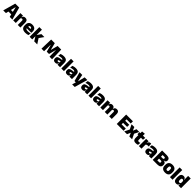

<svg xmlns="http://www.w3.org/2000/svg" viewBox="1455 -4857 9226 9226"><g transform="rotate(45 6068.0 -244.0)"><path d="M190 0H7.5L185 -639H454.5L630 0H447.5L325.5 -520.5H314ZM461.5 -138.5H175V-276.5H461.5Z M1173 0H996V-283Q996 -306.5 990.2 -323.5Q984.5 -340.5 970.5 -349.5Q956.5 -358.5 932.5 -358.5Q914 -358.5 899.5 -352Q885 -345.5 874.8 -334.8Q864.5 -324 858.5 -310.5L831.5 -383.5H860Q867.5 -418 885.2 -445.2Q903 -472.5 934.8 -488.5Q966.5 -504.5 1016 -504.5Q1070 -504.5 1104.8 -483.5Q1139.5 -462.5 1156.2 -420.2Q1173 -378 1173 -313.5ZM860.5 0H683.5V-492.5H859.5L854 -366L860.5 -348Z M1518.5 13Q1377 13 1310.8 -48.5Q1244.5 -110 1244.5 -228.5V-267Q1244.5 -384.5 1306.8 -446Q1369 -507.5 1488.5 -507.5Q1568 -507.5 1621 -481.2Q1674 -455 1700.8 -405.8Q1727.5 -356.5 1727.5 -287V-271.5Q1727.5 -251.5 1725.8 -230.8Q1724 -210 1720.5 -192.5H1562Q1564 -223 1564.8 -250Q1565.5 -277 1565.5 -298.5Q1565.5 -324.5 1557.5 -342.2Q1549.5 -360 1532.5 -369.2Q1515.5 -378.5 1488.5 -378.5Q1448 -378.5 1429.8 -357.5Q1411.5 -336.5 1411.5 -298V-253.5L1412.5 -234.5V-203.5Q1412.5 -188 1418 -173.5Q1423.5 -159 1438.2 -147.8Q1453 -136.5 1480.2 -130Q1507.5 -123.5 1551 -123.5Q1595.5 -123.5 1638 -130.8Q1680.5 -138 1720 -151L1706 -22.5Q1671.5 -5.5 1623.8 3.8Q1576 13 1518.5 13ZM1685 -192.5H1338V-296.5H1685Z M2319 0H2113.5L1983.5 -208.5H1947.5V-304.5H1983.5L2111 -492.5H2312.5L2137.5 -245.5V-278ZM1978 0H1802V-659.5H1978Z M2782 0H2607L2625.5 -639H2872.5L2964 -283H2970.5L3062 -639H3308.5L3327 0H3152L3149 -189.5L3145.5 -434.5H3138L3045 -75.5H2889L2795.5 -434.5H2787.5L2784.5 -189Z M3869 0H3695.5L3700.5 -126L3697 -130.5V-283.5L3695.5 -301.5Q3695.5 -336 3673.2 -352.2Q3651 -368.5 3597.5 -368.5Q3549 -368.5 3504.2 -357Q3459.5 -345.5 3418.5 -330.5L3433 -465Q3458 -476 3488.5 -485.2Q3519 -494.5 3555 -500Q3591 -505.5 3631.5 -505.5Q3700 -505.5 3745.8 -489.8Q3791.5 -474 3818.5 -445.2Q3845.5 -416.5 3857.2 -377Q3869 -337.5 3869 -290ZM3543 12Q3469 12 3431.2 -25.8Q3393.5 -63.5 3393.5 -133V-145.5Q3393.5 -219.5 3438.8 -254.5Q3484 -289.5 3583.5 -302L3709 -318L3719.5 -217L3613 -201.5Q3584 -197.5 3572.8 -187.8Q3561.5 -178 3561.5 -159V-157Q3561.5 -139.5 3573.2 -128.5Q3585 -117.5 3612.5 -117.5Q3635.5 -117.5 3652.2 -123.8Q3669 -130 3680.2 -140.5Q3691.5 -151 3698 -163.5L3723 -103.5H3694.5Q3687 -70 3670.8 -44Q3654.5 -18 3624 -3Q3593.5 12 3543 12Z M4132 0H3955V-659.5H4132Z M4676.5 0H4503L4508 -126L4504.5 -130.5V-283.5L4503 -301.5Q4503 -336 4480.8 -352.2Q4458.5 -368.5 4405 -368.5Q4356.5 -368.5 4311.8 -357Q4267 -345.5 4226 -330.5L4240.5 -465Q4265.5 -476 4296 -485.2Q4326.5 -494.5 4362.5 -500Q4398.5 -505.5 4439 -505.5Q4507.5 -505.5 4553.2 -489.8Q4599 -474 4626 -445.2Q4653 -416.5 4664.8 -377Q4676.5 -337.5 4676.5 -290ZM4350.5 12Q4276.5 12 4238.8 -25.8Q4201 -63.5 4201 -133V-145.5Q4201 -219.5 4246.2 -254.5Q4291.5 -289.5 4391 -302L4516.5 -318L4527 -217L4420.5 -201.5Q4391.5 -197.5 4380.2 -187.8Q4369 -178 4369 -159V-157Q4369 -139.5 4380.8 -128.5Q4392.5 -117.5 4420 -117.5Q4443 -117.5 4459.8 -123.8Q4476.5 -130 4487.8 -140.5Q4499 -151 4505.5 -163.5L4530.5 -103.5H4502Q4494.5 -70 4478.2 -44Q4462 -18 4431.5 -3Q4401 12 4350.5 12Z M4954.5 -138H5045.5L4950.5 -97L5049 -492.5H5230L5039 172H4862.5L4939 -87L5023 -21.5H4828L4703.5 -492.5H4885.5Z M5713.5 0H5540L5545 -126L5541.5 -130.5V-283.5L5540 -301.5Q5540 -336 5517.8 -352.2Q5495.5 -368.5 5442 -368.5Q5393.5 -368.5 5348.8 -357Q5304 -345.5 5263 -330.5L5277.5 -465Q5302.5 -476 5333 -485.2Q5363.5 -494.5 5399.5 -500Q5435.5 -505.5 5476 -505.5Q5544.5 -505.5 5590.2 -489.8Q5636 -474 5663 -445.2Q5690 -416.5 5701.8 -377Q5713.5 -337.5 5713.5 -290ZM5387.5 12Q5313.5 12 5275.8 -25.8Q5238 -63.5 5238 -133V-145.5Q5238 -219.5 5283.2 -254.5Q5328.5 -289.5 5428 -302L5553.5 -318L5564 -217L5457.5 -201.5Q5428.5 -197.5 5417.2 -187.8Q5406 -178 5406 -159V-157Q5406 -139.5 5417.8 -128.5Q5429.5 -117.5 5457 -117.5Q5480 -117.5 5496.8 -123.8Q5513.5 -130 5524.8 -140.5Q5536 -151 5542.5 -163.5L5567.5 -103.5H5539Q5531.5 -70 5515.2 -44Q5499 -18 5468.5 -3Q5438 12 5387.5 12Z M5976.5 0H5799.5V-659.5H5976.5Z M6521 0H6347.5L6352.5 -126L6349 -130.5V-283.5L6347.5 -301.5Q6347.5 -336 6325.2 -352.2Q6303 -368.5 6249.5 -368.5Q6201 -368.5 6156.2 -357Q6111.5 -345.5 6070.5 -330.5L6085 -465Q6110 -476 6140.5 -485.2Q6171 -494.5 6207 -500Q6243 -505.5 6283.5 -505.5Q6352 -505.5 6397.8 -489.8Q6443.5 -474 6470.5 -445.2Q6497.5 -416.5 6509.2 -377Q6521 -337.5 6521 -290ZM6195 12Q6121 12 6083.2 -25.8Q6045.5 -63.5 6045.5 -133V-145.5Q6045.5 -219.5 6090.8 -254.5Q6136 -289.5 6235.5 -302L6361 -318L6371.5 -217L6265 -201.5Q6236 -197.5 6224.8 -187.8Q6213.5 -178 6213.5 -159V-157Q6213.5 -139.5 6225.2 -128.5Q6237 -117.5 6264.5 -117.5Q6287.5 -117.5 6304.2 -123.8Q6321 -130 6332.2 -140.5Q6343.5 -151 6350 -163.5L6375 -103.5H6346.5Q6339 -70 6322.8 -44Q6306.5 -18 6276 -3Q6245.5 12 6195 12Z M7384 0H7207V-288Q7207 -310 7201.8 -325.8Q7196.5 -341.5 7184 -350Q7171.5 -358.5 7149.5 -358.5Q7132 -358.5 7118.8 -352Q7105.5 -345.5 7096.2 -334.8Q7087 -324 7082 -310.5L7066.5 -383.5H7081.5Q7089 -418 7106 -445.2Q7123 -472.5 7153.8 -488.5Q7184.5 -504.5 7233 -504.5Q7285 -504.5 7318.2 -484Q7351.5 -463.5 7367.8 -422.2Q7384 -381 7384 -318.5ZM6784 0H6607V-492.5H6783L6777.5 -352.5L6784 -348ZM7084 0H6907V-288Q6907 -310 6901.8 -325.8Q6896.5 -341.5 6884 -350Q6871.5 -358.5 6849.5 -358.5Q6832 -358.5 6818.8 -352Q6805.5 -345.5 6796.2 -334.8Q6787 -324 6782 -310.5L6755 -383.5H6783.5Q6791 -418 6807.8 -445.2Q6824.5 -472.5 6855 -488.5Q6885.5 -504.5 6933 -504.5Q7001.5 -504.5 7036.2 -469Q7071 -433.5 7079.5 -366.5Q7080.5 -356.5 7082.2 -341Q7084 -325.5 7084 -314Z M7900 0H7723.5V-639H7900ZM8187.5 0H7776V-150.5H8187.5ZM8175 -252H7827.5V-395.5H8175ZM8183 -490H7776V-639H8183Z M8420 0H8230.5L8366.5 -280V-232.5L8234.5 -492.5H8424L8493.5 -329.5H8503.5L8573 -492.5H8762L8630.5 -232.5V-280L8766 0H8576.5L8503.5 -170H8493.5Z M9020 11.5Q8951.5 11.5 8911.2 -9.2Q8871 -30 8853.8 -71Q8836.5 -112 8836.5 -172V-436H9012V-202Q9012 -170 9026.5 -155.2Q9041 -140.5 9083.5 -140.5Q9106.5 -140.5 9129.2 -145.8Q9152 -151 9170.5 -158L9155.5 -13Q9129.5 -2 9095.5 4.8Q9061.5 11.5 9020 11.5ZM9150.5 -354H8775V-492.5H9165.5ZM9007 -480.5H8839L8838.5 -604L9013 -619.5Z M9401 -267.5 9350 -367.5H9391.5Q9401.5 -430 9435.5 -465.2Q9469.5 -500.5 9533 -500.5Q9542.5 -500.5 9550.8 -499.5Q9559 -498.5 9567 -497L9575.5 -317Q9565.5 -319 9551.8 -320Q9538 -321 9525 -321Q9478 -321 9447 -306.8Q9416 -292.5 9401 -267.5ZM9403.5 0H9226.5V-492.5H9391.5L9384.5 -329.5H9403.5Z M10073 0H9899.5L9904.5 -126L9901 -130.5V-283.5L9899.5 -301.5Q9899.5 -336 9877.2 -352.2Q9855 -368.5 9801.5 -368.5Q9753 -368.5 9708.2 -357Q9663.5 -345.5 9622.5 -330.5L9637 -465Q9662 -476 9692.5 -485.2Q9723 -494.5 9759 -500Q9795 -505.5 9835.5 -505.5Q9904 -505.5 9949.8 -489.8Q9995.5 -474 10022.5 -445.2Q10049.5 -416.5 10061.2 -377Q10073 -337.5 10073 -290ZM9747 12Q9673 12 9635.2 -25.8Q9597.5 -63.5 9597.5 -133V-145.5Q9597.5 -219.5 9642.8 -254.5Q9688 -289.5 9787.5 -302L9913 -318L9923.5 -217L9817 -201.5Q9788 -197.5 9776.8 -187.8Q9765.5 -178 9765.5 -159V-157Q9765.5 -139.5 9777.2 -128.5Q9789 -117.5 9816.5 -117.5Q9839.5 -117.5 9856.2 -123.8Q9873 -130 9884.2 -140.5Q9895.5 -151 9902 -163.5L9927 -103.5H9898.5Q9891 -70 9874.8 -44Q9858.5 -18 9828 -3Q9797.5 12 9747 12Z M10476.5 0H10295V-141H10453.5Q10492 -141 10508.2 -154.8Q10524.5 -168.5 10524.5 -197.5V-203Q10524.5 -232 10508.2 -245.8Q10492 -259.5 10453.5 -259.5H10291.5V-389H10448Q10485 -389 10500.2 -403Q10515.5 -417 10515.5 -444.5V-448Q10515.5 -475.5 10500.2 -488.8Q10485 -502 10448 -502H10291.5V-639H10468Q10588 -639 10640.8 -601Q10693.5 -563 10693.5 -487V-480Q10693.5 -423.5 10662.2 -392.2Q10631 -361 10563.5 -358V-352.5Q10637.5 -344.5 10671.8 -305.5Q10706 -266.5 10706 -197V-185.5Q10706 -92 10651 -46Q10596 0 10476.5 0ZM10337.5 0H10165V-639H10337.5Z M11012.5 15Q10889 15 10826.2 -45.2Q10763.5 -105.5 10763.5 -212.5V-275Q10763.5 -384.5 10826.5 -446Q10889.5 -507.5 11012.5 -507.5Q11136 -507.5 11198.8 -446Q11261.5 -384.5 11261.5 -275V-212.5Q11261.5 -105.5 11199 -45.2Q11136.5 15 11012.5 15ZM11012.5 -124Q11048 -124 11066.2 -145.2Q11084.5 -166.5 11084.5 -206V-282Q11084.5 -324.5 11066.2 -346.5Q11048 -368.5 11012.5 -368.5Q10977.5 -368.5 10959 -346.5Q10940.5 -324.5 10940.5 -282V-206Q10940.5 -166.5 10959 -145.2Q10977.5 -124 11012.5 -124Z M11513.5 0H11336.5V-659.5H11513.5Z M11763 12Q11678 12 11634.2 -45.2Q11590.5 -102.5 11590.5 -217V-269.5Q11590.5 -386 11634.2 -445.2Q11678 -504.5 11768 -504.5Q11812 -504.5 11841 -489.5Q11870 -474.5 11886.8 -447.5Q11903.5 -420.5 11910 -383.5H11955.5L11915.5 -281Q11915 -307 11906.2 -325.2Q11897.5 -343.5 11881.2 -353.5Q11865 -363.5 11841 -363.5Q11805.5 -363.5 11787 -342.5Q11768.5 -321.5 11768.5 -279.5V-219Q11768.5 -176.5 11787.2 -155.2Q11806 -134 11843.5 -134Q11862 -134 11876.8 -140.5Q11891.5 -147 11902 -158.5Q11912.5 -170 11918.5 -185L11962 -109H11913Q11906 -75 11889 -47.5Q11872 -20 11841.5 -4Q11811 12 11763 12ZM12089.5 0H11913.5L11918.5 -128.5L11915.5 -153V-350V-372.5L11913.5 -517V-659.5H12089.5Z"/></g></svg>

Font: Anek Malayalam ExtraBold
Style: Regular
Weight: 800
Version: Version 1.003